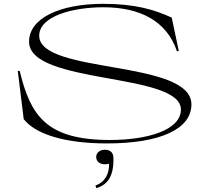

<svg xmlns="http://www.w3.org/2000/svg" viewBox="-20 -735 1084 1004"><path d="M539 15C820 15 981 -61 981 -189C981 -425 188 -346 185 -547C184 -651 362 -697 520 -697C710 -697 851 -627 905 -468H915L878 -643C786 -685 685 -715 520 -715C293 -715 132 -640 132 -517C132 -291 926 -358 926 -162C926 -56 755 -3 554 -3C219 -3 139 -134 83 -364H73L104 -112C165 -34 317 15 539 15ZM479 235 484 249C545 230 576 184 573 88C572 61 554 48 528 48C503 48 483 63 483 86C483 110 503 124 528 124C536 124 542 124 550 121C552 171 531 217 479 235Z"/></svg>

Font: Sprat Extended Light
Style: Regular
Weight: 300
Width: 9
Designer: Ethan Nakache
Foundry: Collletttivo
Version: Version 2.000;Glyphs 3.2 (3217)